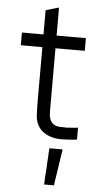

<svg xmlns="http://www.w3.org/2000/svg" viewBox="-60 -686 512 970"><g transform="rotate(5 196.0 -201.0)"><path d="M199.2 -507.8Q213.9 -507.8 229.5 -507.8Q244.1 -507.8 258.8 -507.8Q270.5 -507.8 282.2 -507.8Q293.9 -507.8 305.7 -507.8Q316.4 -507.8 327.1 -507.8Q337.9 -507.8 347.7 -507.8Q347.7 -505.9 347.7 -503.9Q347.7 -502 347.7 -500Q347.7 -494.1 347.7 -489.3Q347.7 -483.4 347.7 -477.5Q347.7 -473.6 347.7 -469.7Q347.7 -465.8 347.7 -462.9Q347.7 -458 347.7 -453.1Q347.7 -448.2 347.7 -443.4Q345.7 -443.4 344.7 -443.4Q342.8 -443.4 340.8 -443.4Q335 -443.4 330.1 -443.4Q324.2 -443.4 319.3 -443.4Q307.6 -443.4 295.9 -443.4Q284.2 -443.4 272.5 -443.4Q260.7 -443.4 249 -443.4Q238.3 -443.4 226.6 -443.4Q219.7 -443.4 212.9 -443.4Q206.1 -443.4 199.2 -443.4Q199.2 -408.2 199.2 -373Q199.2 -337.9 199.2 -302.7Q199.2 -278.3 199.2 -252.9Q199.2 -227.5 199.2 -202.1Q199.2 -182.6 199.2 -164.1Q199.2 -144.5 199.2 -126Q199.2 -114.3 200.2 -103.5Q202.1 -91.8 206.1 -81.1Q209 -75.2 212.9 -69.3Q216.8 -64.5 221.7 -60.5Q237.3 -50.8 254.9 -49.8Q272.5 -48.8 290 -48.8Q296.9 -49.8 303.7 -49.8Q310.5 -49.8 317.4 -50.8Q325.2 -50.8 333 -51.8Q339.8 -52.7 347.7 -53.7Q347.7 -50.8 347.7 -48.8Q347.7 -46.9 347.7 -44.9Q347.7 -40 347.7 -34.2Q347.7 -28.3 347.7 -23.4Q347.7 -19.5 347.7 -15.6Q347.7 -12.7 347.7 -8.8Q347.7 -4.9 347.7 -1Q347.7 2.9 347.7 6.8Q346.7 6.8 344.7 6.8Q342.8 6.8 341.8 7.8Q311.5 10.7 282.2 11.7Q252.9 13.7 222.7 6.8Q206.1 2 190.4 -5.9Q175.8 -13.7 163.1 -26.4Q136.7 -57.6 134.8 -96.7Q132.8 -135.7 132.8 -173.8Q132.8 -201.2 132.8 -228.5Q132.8 -255.9 132.8 -283.2Q132.8 -308.6 132.8 -335Q132.8 -360.4 132.8 -386.7Q132.8 -400.4 132.8 -415Q132.8 -429.7 132.8 -443.4Q122.1 -443.4 111.3 -443.4Q101.6 -443.4 90.8 -443.4Q82 -443.4 73.2 -443.4Q64.5 -443.4 56.6 -443.4Q47.9 -443.4 40 -443.4Q31.2 -443.4 23.4 -443.4Q23.4 -445.3 23.4 -447.3Q23.4 -449.2 23.4 -451.2Q23.4 -457 23.4 -461.9Q23.4 -467.8 23.4 -473.6Q23.4 -477.5 23.4 -480.5Q23.4 -484.4 23.4 -488.3Q23.4 -493.2 23.4 -498Q23.4 -502.9 23.4 -507.8Q24.4 -507.8 26.4 -507.8Q28.3 -507.8 30.3 -507.8Q43 -507.8 55.7 -507.8Q68.4 -507.8 80.1 -507.8Q88.9 -507.8 97.7 -507.8Q106.4 -507.8 115.2 -507.8Q119.1 -507.8 124 -507.8Q128.9 -507.8 132.8 -507.8Q132.8 -519.5 132.8 -532.2Q132.8 -544.9 132.8 -556.6Q132.8 -566.4 132.8 -576.2Q132.8 -585.9 132.8 -595.7Q132.8 -604.5 132.8 -613.3Q132.8 -622.1 132.8 -630.9Q134.8 -630.9 135.7 -631.8Q136.7 -631.8 138.7 -631.8Q144.5 -633.8 150.4 -635.7Q156.2 -637.7 161.1 -638.7Q166 -640.6 169.9 -641.6Q173.8 -642.6 177.7 -643.6Q182.6 -645.5 187.5 -646.5Q193.4 -648.4 198.2 -649.4Q198.2 -649.4 198.2 -649.4Q199.2 -649.4 199.2 -649.4Q199.2 -646.5 199.2 -644.5Q199.2 -642.6 199.2 -639.6Q199.2 -624 199.2 -608.4Q199.2 -591.8 199.2 -576.2Q199.2 -565.4 199.2 -554.7Q199.2 -543.9 199.2 -532.2Q199.2 -529.3 199.2 -525.4Q199.2 -521.5 199.2 -518.6Q199.2 -515.6 199.2 -512.7Q199.2 -509.8 199.2 -507.8ZM202.1 239.3Q202.1 233.4 203.1 227.5Q203.1 221.7 203.1 214.8Q204.1 202.1 205.1 188.5Q206.1 175.8 207 162.1Q207 149.4 208 135.7Q209 122.1 210 109.4Q210 97.7 210.9 85.9Q211.9 74.2 212.9 62.5Q213.9 62.5 215.8 62.5Q217.8 62.5 219.7 62.5Q225.6 62.5 231.4 62.5Q237.3 62.5 243.2 62.5Q247.1 62.5 251 62.5Q254.9 62.5 258.8 62.5Q263.7 62.5 268.6 62.5Q273.4 62.5 279.3 62.5Q279.3 62.5 279.3 62.5Q278.3 65.4 278.3 71.3Q275.4 90.8 272.5 109.4Q269.5 128.9 266.6 148.4Q264.6 162.1 262.7 174.8Q260.7 188.5 258.8 201.2Q256.8 212.9 254.9 224.6Q253.9 236.3 252 247.1Q250 247.1 249 247.1Q247.1 247.1 245.1 247.1Q241.2 247.1 237.3 247.1Q233.4 247.1 229.5 247.1Q226.6 247.1 223.6 247.1Q220.7 247.1 217.8 247.1Q213.9 247.1 210 247.1Q206.1 247.1 201.2 247.1Q202.1 245.1 202.1 243.2Q202.1 241.2 202.1 239.3Z"/></g></svg>

Font: LeFont
Style: Light
Weight: 300
Designer: Leryon MEDIA
Version: Version 1.0